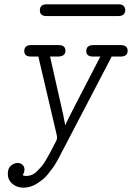

<svg xmlns="http://www.w3.org/2000/svg" viewBox="-20 -639 609 886"><path d="M16 163Q16 137 31 125Q46 113 61 113Q75 113 84 121.5Q93 130 93 144Q93 154 85 170Q92 173 101 173Q114 173 126.5 168Q139 163 151 151Q163 139 171.5 129.5Q180 120 191.5 100Q203 80 208.5 70.5Q214 61 225.5 38Q237 15 240 10Q245 -1 242 -15L157 -378H123Q92 -378 92 -403Q92 -431 123 -431H250Q282 -431 282 -405Q282 -378 246 -378H211L272 -108L281 -61Q288 -80 443 -378H410Q378 -378 378 -403Q378 -431 412 -431H536Q569 -431 569 -405Q569 -378 536 -378H495L483 -354L271 52L264 65Q258 78 253.5 86Q249 94 240 110Q231 126 222.5 137Q214 148 202.5 163Q191 178 178.5 188Q166 198 151.5 207.5Q137 217 121 222Q105 227 88 227Q58 227 37 209Q16 191 16 163ZM164 -591Q164 -619 195 -619H528Q544 -619 551 -611Q558 -603 558 -593Q558 -565 526 -565H194Q164 -565 164 -591Z"/></svg>

Font: CMU Typewriter Text
Style: LightOblique
Weight: 200
Italic angle: -9.46001°
Version: Version 0.7.0